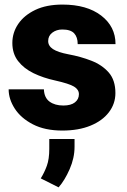

<svg xmlns="http://www.w3.org/2000/svg" viewBox="-20 -558 553 835"><path d="M323.2 -148.4Q323.2 -168.5 302 -181.4Q280.8 -194.3 219.7 -208Q168 -219.2 125.7 -239.7Q83.5 -260.3 58.6 -292.5Q33.7 -324.7 33.7 -371.1Q33.7 -416 59.3 -453.9Q85 -491.7 133.5 -514.9Q182.1 -538.1 251.5 -538.1Q357.9 -538.1 420.2 -490.2Q482.4 -442.4 482.4 -366.2H317.9Q317.9 -396.5 302.5 -413.1Q287.1 -429.7 251 -429.7Q225.6 -429.7 207.5 -416Q189.5 -402.3 189.5 -379.4Q189.5 -358.4 210.4 -344.5Q231.4 -330.6 277.8 -321.8Q331.1 -312 377.4 -293.9Q423.8 -275.9 452.9 -242.7Q481.9 -209.5 481.9 -153.3Q481.9 -106.9 453.6 -69.8Q425.3 -32.7 373.5 -11.5Q321.8 9.8 251 9.8Q175.3 9.8 123 -17.3Q70.8 -44.4 44.2 -85.7Q17.6 -127 17.6 -169.4H170.9Q172.4 -132.8 195.6 -116Q218.8 -99.1 255.4 -99.1Q288.6 -99.1 305.9 -112.8Q323.2 -126.5 323.2 -148.4ZM304.2 46.4V80.1Q304.2 128.9 283 177.5Q261.7 226.1 234.9 256.8L157.2 217.8Q173.3 191.9 183.8 162.8Q194.3 133.8 194.3 89.4V46.4Z"/></svg>

Font: Vazirmatn UI FD Black
Style: Regular
Weight: 900
Designer: Saber Rastikerdar
Foundry: Saber Rastikerdar
Version: Version 33.003